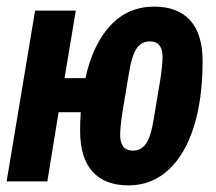

<svg xmlns="http://www.w3.org/2000/svg" viewBox="-32 -548 652 580"><path d="M210 -153Q210 -183 212 -209H145L111 0H-12L74 -516H197L163 -312H226Q249 -415 302 -471.5Q355 -528 434 -528Q505 -528 542.5 -486.5Q580 -445 580 -363Q580 -248 553 -163.5Q526 -79 475.5 -33.5Q425 12 356 12Q285 12 247.5 -29.5Q210 -71 210 -153ZM433 -192 452 -306Q459 -352 459 -376Q459 -399 449.5 -411Q440 -423 420 -423Q396 -423 381 -402Q366 -381 357 -324L338 -210Q331 -165 331 -140Q331 -117 340.5 -105Q350 -93 370 -93Q394 -93 409 -114Q424 -135 433 -192Z"/></svg>

Font: iA Writer Mono V
Style: Regular
Weight: 400
Italic angle: -9.5°
Designer: Mike Abbink, Paul van der Laan, Pieter van Rosmalen
Foundry: Bold Monday
Version: Version 2.000